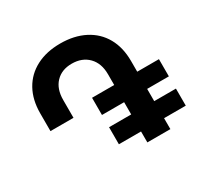

<svg xmlns="http://www.w3.org/2000/svg" viewBox="-163 -955 1169 1141"><g transform="rotate(-30 421.5 -384.0)"><path d="M694 -276V-192H843V-75H694V0H536V-75H384V-192H536V-276H384V-394H536V-468Q536 -543 493.5 -586.5Q451 -630 380 -630Q311 -630 270 -587Q229 -544 229 -468V-346H71V-468Q71 -560 108.5 -627.5Q146 -695 216 -731.5Q286 -768 381 -768Q476 -768 547 -731.5Q618 -695 656 -627.5Q694 -560 694 -468V-394H843V-276Z"/></g></svg>

Font: Montserrat arm2 SemiBold
Style: Regular
Weight: 600
Designer: Julieta Ulanovsky
Foundry: Julieta Ulanovsky
Version: Version 6.000